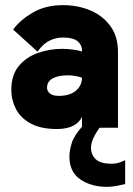

<svg xmlns="http://www.w3.org/2000/svg" viewBox="-20 -497 517 747"><path d="M202 5Q139 5 99.5 -16.5Q60 -38 42 -73Q24 -108 24 -147Q24 -205 53 -240Q82 -275 127.5 -291Q173 -307 222 -307Q243 -307 264 -304Q285 -301 299 -297V-302Q299 -322 282 -336.5Q265 -351 225 -351Q196 -351 171 -338Q146 -325 126 -296L31 -382Q58 -419 107.5 -448Q157 -477 225 -477Q283 -477 331.5 -456.5Q380 -436 409.5 -395.5Q439 -355 439 -295V0H299V-43Q290 -21 265 -8Q240 5 202 5ZM209 -124Q251 -124 275 -144Q299 -164 299 -195Q287 -199 272 -201.5Q257 -204 246 -204Q207 -204 185 -192Q163 -180 163 -155Q163 -143 174 -133.5Q185 -124 209 -124ZM396 230Q335 230 292.5 201Q250 172 250 112Q250 90 259 60Q268 30 301 -6H372Q352 20 343 41Q334 62 334 77Q334 105 352.5 122.5Q371 140 414 140Q430 140 444 135.5Q458 131 467 126V219Q455 222 435 226Q415 230 396 230Z"/></svg>

Font: Lil Grotesk Black
Style: Regular
Weight: 900
Designer: Bastien Sozeau
Foundry: NBR — Bastien Sozeau
Version: Version 3.003; ttfautohint (v1.8.4.7-5d5b);gftools[0.9.33]